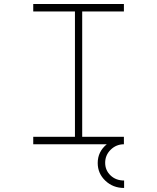

<svg xmlns="http://www.w3.org/2000/svg" viewBox="-20 -716 780 953"><path d="M596 180V217Q541 217 503 181Q465 145 465 93Q465 37 510 0H145V-37H352V-659H145V-696H595V-659H388V-37H595V-1L596 0Q557 0 529.5 27Q502 54 502 92Q502 129 528.5 154.5Q555 180 596 180Z"/></svg>

Font: Major Mono Display
Style: Regular
Weight: 400
Designer: Emre Parlak
Foundry: Emre Parlak
Version: Version 2.000; ttfautohint (v1.8) -l 8 -r 50 -G 200 -x 14 -D